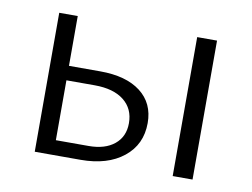

<svg xmlns="http://www.w3.org/2000/svg" viewBox="-54 -488 737 562"><g transform="rotate(10 314.5 -206.5)"><path d="M391 -140Q391 -76 343.5 -38Q296 0 216 0H80V-413H135V-265H228Q305 -265 348 -232Q391 -199 391 -140ZM337 -130Q337 -173 306 -197.5Q275 -222 219 -222H135V-44H232Q281 -44 309 -67Q337 -90 337 -130ZM490 -413H549V0H490Z"/></g></svg>

Font: Ysabeau Semilight
Style: Regular
Weight: 300
Designer: Christian Thalmann (Catharsis Fonts)
Version: Version 0.003